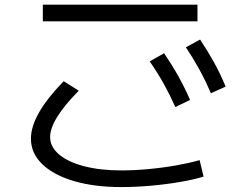

<svg xmlns="http://www.w3.org/2000/svg" viewBox="-20 -748 1040 807"><path d="M490 38.3Q376.3 38.3 290.5 13Q204.7 -12.3 157.3 -58.3Q110 -104.3 110 -165Q110 -215.7 144.2 -275.5Q178.3 -335.3 247.7 -406.7L311.1 -366.7Q251.4 -306.7 221.1 -257.7Q190.7 -208.7 190.7 -171.7Q190.7 -130.7 228.2 -98.9Q265.7 -67 333.4 -49.4Q401 -31.7 490 -31.7Q543.3 -31.7 604.5 -37.4Q665.7 -43 722.7 -53.2Q779.7 -63.4 819 -75L835.7 -5.7Q796 6.7 736.8 16.8Q677.7 27 612.8 32.7Q548 38.3 490 38.3ZM160 -658.3V-728.3H810V-658.3ZM717 -298Q694.3 -349 668.6 -395.1Q643 -441.3 609.3 -490L669.7 -524.3Q703 -475.3 729.3 -428.2Q755.7 -381 779 -328ZM866.3 -356Q844.3 -407.6 819 -454.1Q793.6 -500.6 761.3 -549.3L821 -581.7Q853.7 -532.7 880 -485.1Q906.3 -437.6 928.3 -384Z"/></svg>

Font: M PLUS 1 Thin
Style: Regular
Weight: 100
Designer: Coji Morishita
Foundry: UNDERFOREST DESIGN
Version: Version 1.001